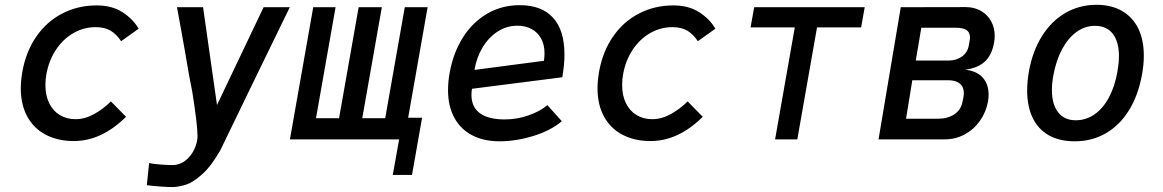

<svg xmlns="http://www.w3.org/2000/svg" viewBox="-20 -580 4840 799"><path d="M66.5 -213Q66.5 -242.5 73 -281.5Q88 -365.5 131.2 -428Q174.5 -490.5 239.5 -524Q304.5 -557.5 382.5 -557.5Q446 -557.5 490 -529Q534 -500.5 557 -460.5L484 -408.5Q465.5 -437 440.8 -452Q416 -467 378 -467Q328.5 -467 285.5 -442.2Q242.5 -417.5 212.8 -372.8Q183 -328 173 -270.5Q169 -250 169 -226Q169 -182.5 184.8 -150.5Q200.5 -118.5 229 -101.2Q257.5 -84 294 -84Q333.5 -84 372 -105.5Q410.5 -127 441.5 -158L504.5 -94Q402.5 7 287.5 7Q221 7 171 -19Q121 -45 93.8 -94.5Q66.5 -144 66.5 -213Z M696 107Q728.5 107 752.8 87.2Q777 67.5 789.5 39.2Q802 11 802 -12.5Q802 -61 780 -199Q769.5 -247.5 749 -370.5Q740.5 -418.5 732.2 -464.5Q724 -510.5 716.5 -550H825L883 -143L1077 -550H1186Q1133 -441.5 1038.2 -246.5Q943.5 -51.5 897.5 44Q859.5 111 821.8 144.8Q784 178.5 756 187.8Q728 197 700.5 198.5Q685.5 199 647 196.2Q608.5 193.5 591 190.5L600.5 98.5Q618 102.5 649.2 104.8Q680.5 107 696 107Z M1641 0H1186.5L1283.5 -550H1376.5L1295 -88H1391L1472.5 -550H1569L1487.5 -88H1583L1664.5 -550H1759.5L1678.5 -90H1736.5L1694.5 148H1614.5Z M1844.5 -205Q1844.5 -242 1851.5 -278.5Q1866.5 -361 1906.5 -424.2Q1946.5 -487.5 2007.2 -523Q2068 -558.5 2143 -558.5Q2233.5 -558.5 2281.2 -506.5Q2329 -454.5 2329 -353.5Q2329 -310.5 2320 -258.5L1944 -210.5Q1942 -198.5 1942 -184.5Q1942 -134.5 1977.2 -108.8Q2012.5 -83 2080 -83Q2132 -83 2180 -100Q2228 -117 2258 -142.5L2318 -75.5Q2272 -36.5 2199.5 -14.2Q2127 8 2058.5 8Q1993 8 1945 -17Q1897 -42 1870.8 -89.8Q1844.5 -137.5 1844.5 -205ZM2246 -358.5Q2246 -394.5 2231.5 -420.2Q2217 -446 2191.5 -459.5Q2166 -473 2133 -473Q2088 -473 2050.5 -448.5Q2013 -424 1988 -382.2Q1963 -340.5 1954.5 -289L2243.5 -327Q2246 -341 2246 -358.5Z M2466.5 -213Q2466.5 -242.5 2473 -281.5Q2488 -365.5 2531.2 -428Q2574.5 -490.5 2639.5 -524Q2704.5 -557.5 2782.5 -557.5Q2846 -557.5 2890 -529Q2934 -500.5 2957 -460.5L2884 -408.5Q2865.5 -437 2840.8 -452Q2816 -467 2778 -467Q2728.5 -467 2685.5 -442.2Q2642.5 -417.5 2612.8 -372.8Q2583 -328 2573 -270.5Q2569 -250 2569 -226Q2569 -182.5 2584.8 -150.5Q2600.5 -118.5 2629 -101.2Q2657.5 -84 2694 -84Q2733.5 -84 2772 -105.5Q2810.5 -127 2841.5 -158L2904.5 -94Q2802.5 7 2687.5 7Q2621 7 2571 -19Q2521 -45 2493.8 -94.5Q2466.5 -144 2466.5 -213Z M3287.5 -466H3103.5L3118.5 -550H3578.5L3563.5 -466H3380L3298 0H3205.5Z M3728.5 -550 3999 -550.5Q4034 -550.5 4061.5 -535Q4089 -519.5 4104.2 -492.2Q4119.5 -465 4119.5 -431Q4119.5 -419.5 4117 -403.5Q4107.5 -350.5 4078.5 -323.8Q4049.5 -297 3997.5 -290H3994Q4043.5 -285.5 4068.8 -258Q4094 -230.5 4094 -186.5Q4094 -170 4091.5 -157.5Q4083.5 -113.5 4058.2 -77.5Q4033 -41.5 3994.8 -20.8Q3956.5 0 3911 0H3636ZM3985.5 -157 3989.5 -177Q3991 -185.5 3991 -193Q3991 -218.5 3974 -232.2Q3957 -246 3927.5 -246H3776.5L3750.5 -86H3885.5Q3924.5 -86 3952 -104.8Q3979.5 -123.5 3985.5 -157ZM4011.5 -390 4015 -410.5Q4016.5 -418 4016.5 -424Q4016.5 -445.5 4002 -455Q3987.5 -464.5 3959 -464.5H3814L3791 -328H3927.5Q3959.5 -328 3982.8 -344.5Q4006 -361 4011.5 -390Z M4254.5 -203.5Q4254.5 -241.5 4262 -284Q4277.5 -368.5 4316.8 -430.8Q4356 -493 4414.2 -526.5Q4472.5 -560 4543 -560Q4605 -560 4649.2 -534.5Q4693.5 -509 4716.8 -461.5Q4740 -414 4740 -348Q4740 -311.5 4732.5 -270Q4717 -184 4678.5 -121.5Q4640 -59 4582.2 -25.5Q4524.5 8 4452 8Q4388.5 8 4344.2 -17.2Q4300 -42.5 4277.2 -90Q4254.5 -137.5 4254.5 -203.5ZM4630 -281Q4636.5 -319 4636.5 -345.5Q4636.5 -406.5 4610.8 -439.5Q4585 -472.5 4536.5 -472.5Q4495.5 -472.5 4460.2 -447.2Q4425 -422 4400 -375.5Q4375 -329 4363.5 -266.5Q4357.5 -233.5 4357.5 -205.5Q4357.5 -145.5 4383.5 -112.5Q4409.5 -79.5 4456.5 -79.5Q4499.5 -79.5 4534.8 -104Q4570 -128.5 4594.5 -174Q4619 -219.5 4630 -281Z"/></svg>

Font: JuliaMono Medium
Style: Italic
Weight: 500
Italic angle: -9°
Monospace: yes
Designer: cormullion
Foundry: corm
Version: Version 0.054; ttfautohint (v1.8.4)